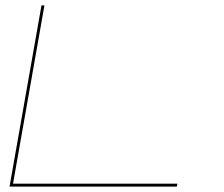

<svg xmlns="http://www.w3.org/2000/svg" viewBox="-20 -695 834 715"><path d="M15.5 0 134.5 -675H145.5L28.5 -11H640.5L638.5 0Z"/></svg>

Font: Anybody UltraExpanded Thin
Style: Italic
Weight: 100
Width: 9
Italic angle: -10°
Designer: Tyler Finck
Foundry: Etcetera Type Company
Version: Version 1.010; ttfautohint (v1.8.3) -l 8 -r 50 -G 200 -x 14 